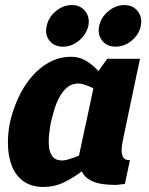

<svg xmlns="http://www.w3.org/2000/svg" viewBox="-20 -733 591 761"><path d="M291 -402Q264 -402 245.5 -386Q227 -370 214.5 -346Q202 -322 194.5 -296Q187 -270 182 -250Q178 -229 175 -203Q172 -177 174 -153Q176 -129 188 -113Q200 -97 226 -97Q238 -97 255.5 -102.5Q273 -108 293 -116L317 -228L322 -250L350 -383Q334 -391 318 -396.5Q302 -402 291 -402ZM440 0Q378 0 346.5 -14.5Q315 -29 304 -54Q272 -29 234 -10.5Q196 8 153 8Q105 8 74 -14Q43 -36 28 -73Q13 -110 11.5 -156Q10 -202 20 -250Q31 -298 52 -344Q73 -390 104 -427Q135 -464 175 -486Q215 -508 263 -508Q295 -508 322 -491.5Q349 -475 370 -451L405 -500H535L520 -430L477 -225L471 -196Q466 -176 463 -153Q460 -130 466 -114Q472 -98 495 -98L475 -4ZM230 -548Q195 -548 176 -572Q157 -596 165 -630Q172 -664 201 -688.5Q230 -713 265 -713Q299 -713 318 -688.5Q337 -664 330 -630Q322 -596 293 -572Q264 -548 230 -548ZM438 -548Q404 -548 385 -572Q366 -596 373 -630Q380 -664 409.5 -688.5Q439 -713 473 -713Q507 -713 526 -688.5Q545 -664 538 -630Q531 -596 502 -572Q473 -548 438 -548Z"/></svg>

Font: Epunda Sans ExtraBold
Style: Italic
Weight: 800
Italic angle: -12.0243°
Designer: Simon Atzbach
Foundry: typofactur
Version: Version 2.204; ttfautohint (v1.8.4.7-5d5b)